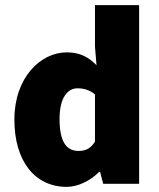

<svg xmlns="http://www.w3.org/2000/svg" viewBox="-20 -716 620 748"><path d="M240 12C284 12 332 -12 366 -46H370L382 0H522V-696H350V-534L356 -462C326 -492 294 -512 240 -512C138 -512 36 -414 36 -250C36 -88 116 12 240 12ZM286 -128C240 -128 212 -162 212 -252C212 -340 246 -372 282 -372C304 -372 330 -366 350 -348V-164C332 -136 312 -128 286 -128Z"/></svg>

Font: Giro Sans Black
Style: Regular
Weight: 900
Designer: Paul D. Hunt
Foundry: Adobe Systems Incorporated
Version: Version 1.000;PS 1.0;hotconv 1.0.88;makeotf.lib2.5.647800